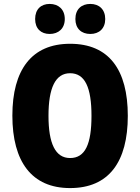

<svg xmlns="http://www.w3.org/2000/svg" viewBox="-20 -1014 714 978"><path d="M159 -917C159 -868 189 -841 233 -841C278 -841 310 -869 310 -917C310 -966 278 -994 233 -994C189 -994 159 -967 159 -917ZM364 -917C364 -869 394 -841 440 -841C485 -841 516 -869 516 -917C516 -966 485 -994 440 -994C395 -994 364 -967 364 -917ZM631 -424C631 -659 535 -791 337 -791C141 -791 43 -658 43 -425C43 -190 142 -56 337 -56C535 -56 631 -190 631 -424ZM227 -424C227 -566 262 -641 337 -641C413 -641 446 -568 446 -424C446 -280 414 -209 337 -209C262 -209 227 -283 227 -424Z"/></svg>

Font: Noto Sans Malayalam UI Condensed Black
Style: Regular
Weight: 900
Width: 3
Designer: Jelle Bosma - Monotype Design Team
Foundry: Monotype Imaging Inc.
Version: Version 2.104